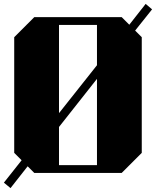

<svg xmlns="http://www.w3.org/2000/svg" viewBox="-23 -888 803 986"><path d="M671 -731 705 -697V-103L602 0H153L119 -34L31 78L-3 50L88 -65L50 -103V-697L153 -800H602L641 -761L725 -868L758 -840ZM280 -307 475 -553V-760H280ZM475 -483 280 -236V-40H475Z"/></svg>

Font: Kumar One
Style: Regular
Weight: 400
Designer: Parimal Parmar
Foundry: Indian Type Foundry
Version: Version 1.001;PS 1.001;hotconv 1.0.88;makeotf.lib2.5.647800